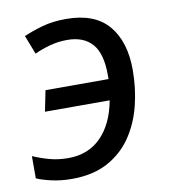

<svg xmlns="http://www.w3.org/2000/svg" viewBox="-68 -604 594 672"><g transform="rotate(-10 229.0 -267.5)"><path d="M135 10Q95 10 61 2Q27 -6 10 -14V-93Q40 -80 70 -72Q100 -64 135 -64Q206 -64 251.5 -110Q297 -156 312 -238H82L97 -312H321V-327Q321 -403 290.5 -437.5Q260 -472 202 -472Q170 -472 140.5 -464Q111 -456 85 -444L59 -511Q89 -524 126 -534.5Q163 -545 211 -545Q312 -545 361 -487.5Q410 -430 410 -329Q410 -264 395 -203.5Q380 -143 347.5 -95Q315 -47 262.5 -18.5Q210 10 135 10Z"/></g></svg>

Font: BC Sans
Style: Italic
Weight: 400
Italic angle: -12°
Designer: Monotype Design Team
Designer: Province of B.C.
Foundry: Monotype Imaging Inc.
Version: Version 2.000;GOOG;noto-source:20170915:90ef993387c0